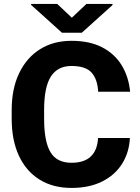

<svg xmlns="http://www.w3.org/2000/svg" viewBox="-20 -924 695 954"><path d="M467.3 -238.3H625.5Q621.6 -165 585.9 -109.1Q550.3 -53.2 486.6 -21.7Q422.9 9.8 335.4 9.8Q242.7 9.8 176 -32Q109.4 -73.7 73.7 -150.6Q38.1 -227.5 38.1 -333.5V-377Q38.1 -482.9 75 -560.1Q111.8 -637.2 178.5 -679.2Q245.1 -721.2 335 -721.2Q425.8 -721.2 488.3 -688.5Q550.8 -655.8 585.2 -598.6Q619.6 -541.5 626.5 -468.3H467.8Q464.4 -530.8 434.8 -563.5Q405.3 -596.2 335 -596.2Q266.6 -596.2 232.9 -543.9Q199.2 -491.7 199.2 -377.9V-333.5Q199.2 -221.7 230.5 -168.5Q261.7 -115.2 335.4 -115.2Q460 -115.2 467.3 -238.3ZM264.6 -904.3 336.9 -835.9 409.2 -904.3H539.1V-898.9L386.2 -761.2H288.1L134.3 -899.9V-904.3Z"/></svg>

Font: Vazirmatn FD ExtraBold
Style: Regular
Weight: 800
Designer: Saber Rastikerdar
Foundry: Saber Rastikerdar
Version: Version 33.003